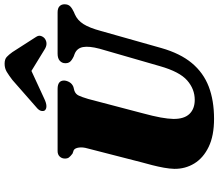

<svg xmlns="http://www.w3.org/2000/svg" viewBox="-80 -902 994 875"><g transform="rotate(-90 417.5 -465.0)"><path d="M553 -233.5 632.5 -509Q645 -556.5 640 -584.2Q635 -612 608.5 -622.5L597.5 -626.5Q579 -635.5 572.5 -644Q566 -652.5 566.5 -665.5Q566.5 -680 577.5 -690Q588.5 -700 610 -700H798Q817 -700 826 -691.2Q835 -682.5 835 -668.5Q835 -651.5 825.2 -642.2Q815.5 -633 799 -625.5L789.5 -621.5Q762 -609.5 744.8 -582.2Q727.5 -555 713.5 -503L635.5 -227Q611 -141 567 -88.2Q523 -35.5 459.8 -11.2Q396.5 13 313 13Q236 13 185.2 -11.5Q134.5 -36 109.5 -77Q84.5 -118 85 -168Q85.5 -189 90.2 -215.5Q95 -242 101.8 -268.5Q108.5 -295 114.5 -316L178 -563Q184.5 -585 182 -603Q179.5 -621 170 -626.5L154.5 -632Q142 -641.5 136.8 -648.5Q131.5 -655.5 132 -668.5Q132.5 -681.5 141.5 -690.8Q150.5 -700 166 -700H449.5Q487.5 -700 487.5 -670.5Q487 -658 479.8 -645.8Q472.5 -633.5 458.5 -628L441 -623.5Q425.5 -618 418.8 -603.5Q412 -589 403.5 -560.5L339.5 -317Q325 -263.5 319 -230Q313 -196.5 312.5 -172.5Q312 -123.5 335.2 -99.2Q358.5 -75 399.5 -75Q448.5 -75 488 -109.5Q527.5 -144 553 -233.5ZM586 -844.5H490L628 -760Q654.5 -742.5 677.5 -757.5Q686 -763.5 690.2 -774.8Q694.5 -786 686 -798.5L617 -906Q605.5 -922 595 -931.8Q584.5 -941.5 564 -941.5Q543.5 -941.5 527.2 -931.8Q511 -922 490 -906L367.5 -798.5Q351.5 -786 349.2 -774.8Q347 -763.5 352 -757.5Q359 -750.5 372 -751Q385 -751.5 403 -760Z"/></g></svg>

Font: Fraunces
Style: Italic
Weight: 900
Italic angle: -16°
Version: Version 1.000;[0bf87f6ff]